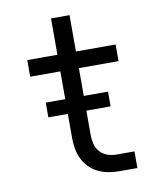

<svg xmlns="http://www.w3.org/2000/svg" viewBox="-78 -734 656 796"><g transform="rotate(-10 250.0 -336.5)"><path d="M436 0H360Q337 0 314.5 -4Q292 -8 271.5 -18Q251 -28 235 -44Q219 -60 209 -80.5Q199 -101 195 -123.5Q191 -146 191 -169V-450H64V-520H191V-673H269V-520H436V-450H269V-169Q269 -150 273.5 -131Q278 -112 291 -97.5Q304 -83 322.5 -76.5Q341 -70 360 -70H436ZM109 -271V-333H371V-271Z"/></g></svg>

Font: Moesevka
Style: Regular
Weight: 400
Monospace: yes
Designer: Belleve Invis
Foundry: Belleve Invis
Version: Version 32.5.0; ttfautohint (v1.8.4)